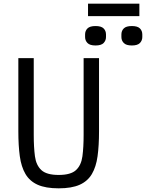

<svg xmlns="http://www.w3.org/2000/svg" viewBox="-20 -1015 796 1047"><path d="M164 -698V-279Q164 -212 170.5 -163Q177 -114 205.5 -87.5Q234 -61 300 -61Q366 -61 394.5 -87.5Q423 -114 429.5 -163Q436 -212 436 -279V-698H520V-299Q520 -221 512 -163Q504 -105 481 -66Q458 -27 414.5 -7.5Q371 12 300 12Q229 12 185.5 -7.5Q142 -27 119 -66Q96 -105 88 -163Q80 -221 80 -299V-698ZM460 -995H740V-927H460ZM501 -767Q470 -767 457 -780.5Q444 -794 444 -813V-827Q444 -847 457 -860Q470 -873 501 -873Q532 -873 545 -860Q558 -847 558 -827V-813Q558 -794 545 -780.5Q532 -767 501 -767ZM699 -767Q668 -767 655 -780.5Q642 -794 642 -813V-827Q642 -847 655 -860Q668 -873 699 -873Q730 -873 743 -860Q756 -847 756 -827V-813Q756 -794 743 -780.5Q730 -767 699 -767Z"/></svg>

Font: Lilex
Style: Regular
Weight: 400
Monospace: yes
Designer: Mike Abbink, Paul van der Laan, Pieter van Rosmalen, Mikhael Khrustik
Foundry: Mikhael Khrustik
Version: Version 2.510